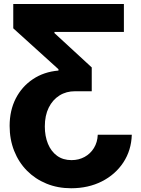

<svg xmlns="http://www.w3.org/2000/svg" viewBox="-20 -748 724 983"><path d="M654.8 -58.1Q652.3 21.5 611.6 83.5Q570.8 145.5 501.5 180.7Q432.1 215.8 344.2 215.8Q275.4 215.8 217.8 192.1Q160.2 168.5 117.9 125.7Q75.7 83 52.5 24.4Q29.3 -34.2 29.3 -103.5Q29.3 -182.1 60.5 -243.4Q91.8 -304.7 148.2 -342.5Q204.6 -380.4 279.3 -386.7V-393.6L47.9 -603V-727.5H614.3V-584.5H258.8V-578.6L449.7 -402.8V-280.8H364.7Q319.8 -281.2 284.7 -259.3Q249.5 -237.3 229.5 -197Q209.5 -156.7 209.5 -100.6Q209.5 -50.8 225.6 -11.7Q241.7 27.3 272.2 49.6Q302.7 71.8 346.2 71.8Q383.3 71.8 413.1 55.4Q442.9 39.1 460.9 9.8Q479 -19.5 480.5 -58.1Z"/></svg>

Font: Inter 18pt ExtraBold
Style: Regular
Weight: 800
Designer: Rasmus Andersson
Foundry: rsms
Version: Version 4.001;git-66647c0bb